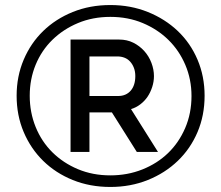

<svg xmlns="http://www.w3.org/2000/svg" viewBox="-20 -735 878 762"><path d="M418 7Q337 7 269 -20.5Q201 -48 151.5 -96.5Q102 -145 74 -211Q46 -277 46 -355Q46 -432 74 -498Q102 -564 151.5 -612Q201 -660 269 -687.5Q337 -715 418 -715Q498 -715 566.5 -687.5Q635 -660 685.5 -612Q736 -564 764 -498Q792 -432 792 -355Q792 -277 764 -211Q736 -145 685.5 -96.5Q635 -48 566.5 -20.5Q498 7 418 7ZM260 -578H453Q484 -578 509 -565.5Q534 -553 552.5 -532.5Q571 -512 581 -485.5Q591 -459 591 -433Q591 -411 584 -389.5Q577 -368 565.5 -351Q554 -334 537 -321Q520 -308 500 -302L607 -132H523L424 -289H335V-132H260ZM418 -39Q486 -39 545 -62.5Q604 -86 647 -127.5Q690 -169 715 -227Q740 -285 740 -354Q740 -420 715.5 -477.5Q691 -535 648 -577Q605 -619 546.5 -643.5Q488 -668 418 -668Q348 -668 289.5 -643.5Q231 -619 188 -577Q145 -535 121.5 -478Q98 -421 98 -355Q98 -289 121.5 -231Q145 -173 188 -130.5Q231 -88 289.5 -63.5Q348 -39 418 -39ZM449 -354Q465 -354 477.5 -359.5Q490 -365 499 -375.5Q508 -386 512.5 -400.5Q517 -415 517 -433Q517 -451 511.5 -465.5Q506 -480 496.5 -490.5Q487 -501 474 -506Q461 -511 446 -511H335V-354Z"/></svg>

Font: Rising Sun Medium
Style: Regular
Weight: 500
Designer: Matt McInerney, Pablo Impallari, Rodrigo Fuenzalida (Raleway font), Stephen Hutchings (Greek), Cristiano Sobral (main ch
Foundry: The Rising Sun Project Authors
Version: Version 4.327; ttfautohint (v1.8.4.7-5d5b-dirty)